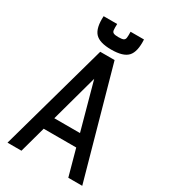

<svg xmlns="http://www.w3.org/2000/svg" viewBox="-239 -1118 1078 1228"><g transform="rotate(30 300.0 -504.0)"><path d="M24 0 247 -800H353L576 0H473L300 -631L127 0ZM128 -193 152 -285H448L472 -193ZM300 -847Q213 -847 180 -883.5Q147 -920 152 -1008H252Q251 -978 252.5 -963.5Q254 -949 265 -944Q276 -939 300 -939Q326 -939 337 -944Q348 -949 350 -964Q352 -979 351 -1008H450Q455 -920 422 -883.5Q389 -847 300 -847Z"/></g></svg>

Font: Victor Mono Thin
Style: Regular
Weight: 100
Monospace: yes
Designer: Rune Bjørnerås
Version: Version 1.561;gftools[0.9.30]